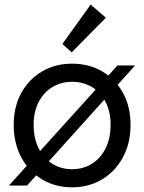

<svg xmlns="http://www.w3.org/2000/svg" viewBox="-20 -800 622 828"><path d="M18.6 0 486.3 -517.6H562.5L96.7 0ZM291 7.8Q218.3 7.8 161.4 -26.4Q104.5 -60.5 71.8 -121.3Q39.1 -182.1 39.1 -261.7Q39.1 -339.8 71.8 -399.2Q104.5 -458.5 161.4 -491.9Q218.3 -525.4 291 -525.4Q364.3 -525.4 421.1 -491.9Q478 -458.5 510.5 -399.2Q543 -339.8 543 -261.7Q543 -182.1 510 -121.3Q477.1 -60.5 420.2 -26.4Q363.3 7.8 291 7.8ZM291 -70.3Q339.4 -70.3 377 -94.2Q414.6 -118.2 435.8 -161.1Q457 -204.1 457 -261.7Q457 -317.9 435.8 -359.6Q414.6 -401.4 377 -424.3Q339.4 -447.3 291 -447.3Q243.2 -447.3 205.6 -424.3Q168 -401.4 146.5 -359.6Q125 -317.9 125 -261.7Q125 -204.1 146.2 -161.1Q167.5 -118.2 204.8 -94.2Q242.2 -70.3 291 -70.3ZM289.1 -574.2 249 -610.4 371.1 -780.3 436.5 -723.6Z"/></svg>

Font: Reddit Sans
Style: Regular
Weight: 400
Designer: Stephen Hutchings
Foundry: Reddit
Version: Version 1.014